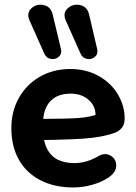

<svg xmlns="http://www.w3.org/2000/svg" viewBox="-20 -798 587 828"><path d="M29 -244.8Q29 -318.8 62.2 -377Q95.4 -435.2 153.1 -467.8Q210.9 -500.4 282.9 -500.4Q351.7 -500.4 405.4 -470.4Q459 -440.4 488.3 -391Q517.6 -341.7 517.6 -287.5Q517.6 -262.8 506.7 -248.4Q495.7 -234 478.1 -226.5Q460.5 -219 431.8 -213L417.8 -210Q380.4 -202.8 335.2 -199.8Q290 -196.8 212.8 -195Q180.5 -194.8 144.7 -194L148.2 -285.5H178.9Q265.9 -285.5 318.3 -289.2Q370.7 -292.8 408.5 -308.4L391.9 -295.2Q394.1 -338.7 363.2 -366.5Q332.2 -394.2 284.9 -394.2Q226.9 -394.2 196 -360.5Q165.2 -326.8 165.2 -260.6L165.2 -247.3Q165.2 -192.4 181.9 -158.5Q198.7 -124.6 228.7 -109.6Q258.6 -94.6 301.2 -94.6Q326.6 -94.6 352.3 -102Q377.9 -109.4 403.9 -124.4Q431.9 -141.1 456.5 -127.1Q481 -113.1 481.2 -84.2Q481.4 -55.3 448.9 -33.2Q419.3 -13 378.9 -1.4Q338.4 10.2 296.7 10.4Q214.9 10.6 154.2 -20.8Q93.5 -52.2 61.2 -109.7Q29 -167.2 29 -244.8ZM364.1 -736 398.9 -587.3Q404.1 -566 389.9 -553.3Q375.8 -540.6 356 -543.9Q336.3 -547.2 327.5 -566.3L264.1 -708.5Q249.5 -741.4 271.7 -761.9Q294 -782.5 324.9 -776.2Q355.9 -769.9 364.1 -736ZM207.1 -736 242.7 -587.3Q247.9 -566 233.7 -553.3Q219.6 -540.6 199.8 -543.9Q180.1 -547.2 171.3 -566.3L107.9 -708.5Q93.3 -741.4 115.1 -761.9Q137 -782.5 167.9 -776.2Q198.9 -769.9 207.1 -736Z"/></svg>

Font: SN Pro Thin
Style: Regular
Weight: 200
Designer: Tobias Whetton
Foundry: Supernotes
Version: Version 1.003;Glyphs 3.3 (3324)